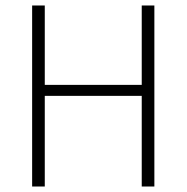

<svg xmlns="http://www.w3.org/2000/svg" viewBox="-20 -679 679 699"><path d="M97 0V-659H143V-370H496V-659H542V0H496V-330H143V0Z"/></svg>

Font: TypoPRO Source Sans Pro
Style: Regular
Weight: 300
Designer: Paul D. Hunt
Foundry: Adobe Systems Incorporated
Version: Version 2.020;PS 2.000;hotconv 1.0.86;makeotf.lib2.5.63406